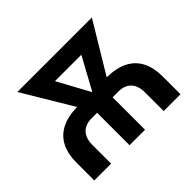

<svg xmlns="http://www.w3.org/2000/svg" viewBox="-157 -961 1194 1194"><g transform="rotate(-45 440.0 -364.0)"><path d="M61 0V-157.2Q61 -231.4 87.6 -285.6Q114.3 -339.8 171.1 -369.4Q228 -398.9 317.9 -398.9H562.5Q652.8 -398.9 709.5 -369.4Q766.1 -339.8 792.7 -285.6Q819.3 -231.4 819.3 -157.2V0H671.4V-164.6Q671.4 -222.7 641.8 -253.9Q612.3 -285.2 558.1 -285.2H322.3Q267.6 -285.2 238.3 -253.9Q209 -222.7 209 -164.6V0ZM371.1 0V-340.3H507.3V0ZM383.3 -274.4 111.8 -727.5H260.7L467.3 -348.1L456.1 -274.4ZM421.4 -274.4 416 -351.6 621.1 -727.5H767.1L494.1 -274.4ZM217.3 -609.9V-727.5H660.6V-609.9Z"/></g></svg>

Font: Inter 16pt
Style: Bold
Weight: 700
Version: Version 4.001;git-66647c0bb